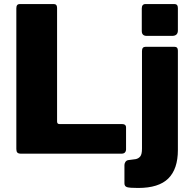

<svg xmlns="http://www.w3.org/2000/svg" viewBox="-20 -762 950 952"><path d="M61 -721Q61 -742 78 -742H246Q263 -742 263 -723V-160Q263 -147 274 -147H584Q605 -147 605 -130V-20Q605 -12 599.5 -6Q594 0 582 0H85Q71 0 66 -5.5Q61 -11 61 -23V-721ZM862 -18Q862 76 814.5 123Q767 170 665 170Q623 170 610 166Q597 162 597 147V56Q597 49 601.5 41.5Q606 34 615 32L653 27Q667 24 675.5 13.5Q684 3 684 -25V-509Q684 -530 702 -530H845Q862 -530 862 -511V-18ZM862 -611Q862 -584 833 -584H708Q683 -584 683 -608V-720Q683 -742 702 -742H845Q862 -742 862 -722Z"/></svg>

Font: Libre Franklin Thin ExtraBold
Style: Regular
Weight: 800
Version: Version 3.000